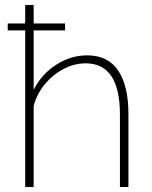

<svg xmlns="http://www.w3.org/2000/svg" viewBox="-20 -750 610 770"><path d="M495 0H461V-290Q461 -496 324 -496Q278 -496 235 -473.5Q192 -451 160 -412.5Q128 -374 115 -325V0H81V-628H11V-656H81V-730H115V-656H241V-628H115V-390Q147 -453 205.5 -490.5Q264 -528 330 -528Q413 -528 454 -467Q495 -406 495 -294Z"/></svg>

Font: Raleway ExtraLight
Style: Regular
Weight: 200
Designer: Matt McInerney, Pablo Impallari, Rodrigo Fuenzalida
Foundry: Matt McInerney, Pablo Impallari, Rodrigo Fuenzalida
Version: Version 4.026